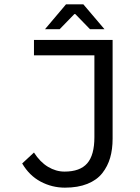

<svg xmlns="http://www.w3.org/2000/svg" viewBox="-20 -843 640 875"><path d="M185.1 -710 280.8 -823.2H359.9L456.1 -710H390.1L323.2 -778.8H318.8L252 -710ZM81.1 -98.1 134.8 -147.9Q162.6 -104.5 198.7 -82.8Q234.9 -61 273.9 -61Q344.7 -61 377.4 -98.6Q410.2 -136.2 410.2 -217.8V-590.8H134.8V-661.1H493.2V-210.9Q493.2 -162.6 481.9 -123.8Q470.7 -85 446 -53.7Q421.4 -22.5 378.2 -5.1Q335 12.2 275.9 12.2Q216.8 12.2 165 -15.4Q113.3 -43 81.1 -98.1Z"/></svg>

Font: Office Code Pro D
Style: Regular
Weight: 400
Designer: Nathan Rutzky & Paul D. Hunt
Foundry: Adobe Systems Incorporated
Version: Version 1.004;PS 001.004;hotconv 1.0.70;makeotf.lib2.5.58329